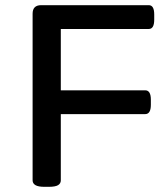

<svg xmlns="http://www.w3.org/2000/svg" viewBox="-20 -720 643 742"><path d="M152 2Q128 2 117 -4.5Q106 -11 106 -23V-667Q106 -700 139 -700H555Q576 -700 576 -664V-644Q576 -608 555 -608H215V-371H541Q563 -371 563 -335V-315Q563 -279 541 -279H215V-23Q215 -11 204.5 -4.5Q194 2 168 2Z"/></svg>

Font: Asap Expanded Medium
Style: Regular
Weight: 500
Width: 7
Designer: Pablo Cosgaya
Foundry: Omnibus-Type
Version: Version 3.001